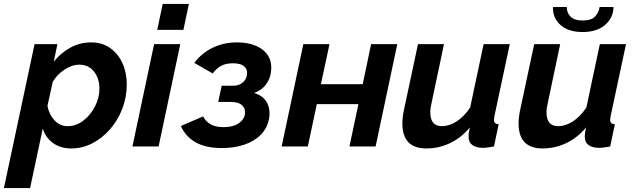

<svg xmlns="http://www.w3.org/2000/svg" viewBox="-70 -750 3248 983"><path d="M107 -524H224L205 -434Q242 -480 291 -506.5Q340 -533 397 -533Q453 -533 494 -504Q535 -475 557 -426.5Q579 -378 579 -318Q579 -253 556.5 -194Q534 -135 494 -89Q454 -43 403 -16.5Q352 10 296 10Q239 10 201 -18Q163 -46 149 -92L84 213H-50ZM276 -104Q319 -104 356 -132Q393 -160 416 -204.5Q439 -249 439 -296Q439 -349 411 -384Q383 -419 335 -419Q300 -419 261 -394Q222 -369 200 -331L173 -208Q181 -164 209 -134Q237 -104 276 -104Z M763 -730H897L869 -597H735ZM719 -524H853L742 0H608Z M1067 8Q982 8 930.5 -22Q879 -52 856 -105L970 -154Q983 -128 1008.5 -113.5Q1034 -99 1075 -99Q1122 -99 1150.5 -117.5Q1179 -136 1184 -166Q1188 -193 1170 -210.5Q1152 -228 1111 -228H1047L1065 -311H1124Q1152 -311 1171 -326Q1190 -341 1194 -365Q1199 -392 1181.5 -409Q1164 -426 1122 -426Q1087 -426 1062.5 -413Q1038 -400 1019 -374L925 -428Q961 -477 1017.5 -505Q1074 -533 1144 -533Q1200 -533 1241.5 -515Q1283 -497 1303.5 -463Q1324 -429 1317 -380Q1313 -346 1291.5 -317Q1270 -288 1231 -274Q1277 -260 1296 -226Q1315 -192 1308 -146Q1300 -96 1266.5 -61.5Q1233 -27 1181.5 -9.5Q1130 8 1067 8Z M1372 0 1483 -524H1617L1573 -319H1787L1830 -524H1964L1853 0H1719L1765 -217H1552L1506 0Z M2113 10Q1990 10 1990 -118Q1990 -135 1992.5 -154.5Q1995 -174 2000 -196L2070 -524H2203L2140 -225Q2133 -196 2133 -175Q2133 -104 2193 -104Q2229 -104 2266.5 -127.5Q2304 -151 2337 -199L2406 -524H2540L2461 -154Q2459 -142 2459 -136Q2459 -115 2483 -114L2459 0Q2441 3 2427 5Q2413 7 2403 7Q2369 7 2349 -7Q2329 -21 2329 -50Q2329 -57 2330 -67.5Q2331 -78 2336 -98Q2291 -44 2233.5 -17Q2176 10 2113 10Z M2708 10Q2585 10 2585 -118Q2585 -135 2587.5 -154.5Q2590 -174 2595 -196L2665 -524H2798L2735 -225Q2728 -196 2728 -175Q2728 -104 2788 -104Q2824 -104 2861.5 -127.5Q2899 -151 2932 -199L3001 -524H3135L3056 -154Q3054 -142 3054 -136Q3054 -115 3078 -114L3054 0Q3036 3 3022 5Q3008 7 2998 7Q2964 7 2944 -7Q2924 -21 2924 -50Q2924 -57 2925 -67.5Q2926 -78 2931 -98Q2886 -44 2828.5 -17Q2771 10 2708 10ZM2913 -586Q2840 -586 2799.5 -622Q2759 -658 2761 -714H2832Q2831 -686 2850.5 -665.5Q2870 -645 2914 -645Q2956 -645 2975.5 -664.5Q2995 -684 3000 -714H3071Q3070 -658 3027.5 -622Q2985 -586 2913 -586Z"/></svg>

Font: Raleway
Style: Bold Italic
Weight: 700
Italic angle: -12°
Designer: Matt McInerney, Pablo Impallari, Rodrigo Fuenzalida
Foundry: Matt McInerney, Pablo Impallari, Rodrigo Fuenzalida
Version: Version 4.101;RELEASE